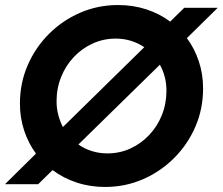

<svg xmlns="http://www.w3.org/2000/svg" viewBox="-25 -731 884 762"><path d="M391.7 11Q332 11 279.1 -6.6Q226.2 -24.1 183.6 -56L126.6 0H-5.2L117.7 -121.3Q87.6 -162.6 70.8 -213.1Q54.1 -263.6 54.1 -320Q54.1 -400.7 84.5 -471.2Q114.8 -541.7 168.6 -595.7Q222.4 -649.7 292.9 -680.4Q363.3 -711 443.4 -711Q503.4 -711 555.7 -693.9Q608 -676.9 650.3 -645.3L706.2 -700H839L716.7 -579.7Q746.9 -539.1 763.9 -488.1Q781 -437.1 781 -380Q781 -299.3 750.7 -228.8Q720.3 -158.3 666.5 -104.3Q612.7 -50.3 542.3 -19.6Q471.9 11 391.7 11ZM224.6 -226.8 547.6 -543.7Q523.9 -559.8 495.4 -568.8Q467 -577.8 434.1 -577.8Q386 -577.8 343.3 -558.5Q300.6 -539.2 268.2 -505Q235.8 -470.8 217.7 -425.6Q199.5 -380.4 199.5 -329Q199.5 -300.5 206.4 -274.6Q213.4 -248.8 224.6 -226.8ZM401 -122.2Q450.1 -122.2 492.3 -141.5Q534.5 -160.8 566.9 -195Q599.4 -229.2 617.5 -274.4Q635.6 -319.6 635.6 -371Q635.6 -400.5 628.7 -426.4Q621.8 -452.2 609.5 -474.2L286.2 -157.6Q310.2 -140.5 339.6 -131.4Q368.9 -122.2 401 -122.2Z"/></svg>

Font: Red Hat Display
Style: Italic
Weight: 300
Italic angle: -12°
Designer: Pentagram, MCKL
Foundry: Pentagram, MCKL
Version: Version 1.023